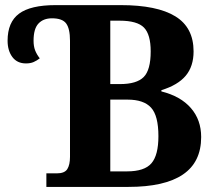

<svg xmlns="http://www.w3.org/2000/svg" viewBox="-20 -734 846 754"><path d="M254.9 -574.2Q254.9 -621.1 240 -641.6Q225.1 -662.1 184.1 -662.1Q150.4 -662.1 131.1 -641.6Q111.8 -621.1 111.8 -574.2Q111.8 -552.2 117.9 -536.4Q124 -520.5 136.2 -504.9Q125 -496.1 112.3 -490.5Q99.6 -484.9 82 -484.9Q47.4 -484.9 28.6 -510Q9.8 -535.2 9.8 -574.2Q9.8 -647 54.9 -680.4Q100.1 -713.9 198.2 -713.9H454.1Q596.7 -713.9 668.5 -669.9Q740.2 -626 740.2 -532.2Q740.2 -473.6 709.5 -436.8Q678.7 -399.9 613.8 -379.9V-375Q689.5 -356 729.7 -309.6Q770 -263.2 770 -195.8Q770 -97.2 698.2 -48.6Q626.5 0 483.9 0H162.1V-53.2H203.1Q233.9 -53.2 244.4 -70.1Q254.9 -86.9 254.9 -118.2ZM413.1 -61H479Q547.4 -61 574.7 -92.8Q602.1 -124.5 602.1 -199.2Q602.1 -279.8 573.2 -311.3Q544.4 -342.8 481 -342.8H413.1ZM413.1 -403.8H451.2Q516.6 -403.8 544.2 -431.4Q571.8 -459 571.8 -532.2Q571.8 -598.6 545.4 -625.7Q519 -652.8 449.2 -652.8H413.1Z"/></svg>

Font: Droid Serif
Style: Bold
Weight: 700
Designer: Monotype Design team
Foundry: Monotype Imaging Inc.
Version: Version 1.03